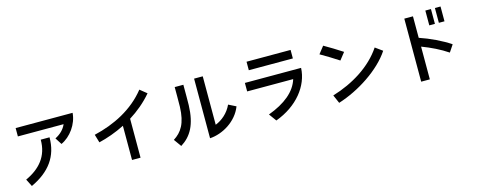

<svg xmlns="http://www.w3.org/2000/svg" viewBox="-35 -1601 6070 2442"><g transform="rotate(-15 3000.0 -380.0)"><path d="M155 -720V-610H757C729 -545 678 -496 610 -462L666 -374C791 -431 894 -573 905 -720ZM115 -52 164 45C413 -71 541 -246 541 -495H425C427 -276 303 -138 115 -52Z M1105 -377 1137 -269C1245 -295 1363 -336 1480 -395V55H1592V-458C1699 -525 1802 -609 1890 -713L1801 -785C1628 -567 1374 -440 1105 -377Z M2060 -54 2131 45C2270 -42 2349 -177 2357 -431C2358 -461 2358 -500 2358 -544V-700H2244V-571C2244 -517 2244 -472 2243 -441C2236 -222 2168 -123 2060 -54ZM2510 45C2677 35 2870 -77 2940 -260L2842 -309C2795 -206 2710 -136 2624 -102V-740H2510Z M3120 -520V-408H3726C3678 -252 3535 -136 3312 -53L3383 45C3672 -61 3850 -285 3860 -520ZM3210 -663H3790V-775H3210Z M4204 -720 4130 -626C4209 -581 4289 -532 4367 -481L4441 -575C4363 -626 4283 -675 4204 -720ZM4165 -75 4213 35C4484 -50 4783 -243 4925 -460L4831 -528C4686 -311 4438 -158 4165 -75Z M5290 -785V45H5404V-386C5521 -342 5641 -284 5738 -218L5800 -311C5687 -387 5538 -457 5404 -502V-785ZM5575 -620H5649V-815H5575ZM5701 -620H5775V-815H5701Z"/></g></svg>

Font: KT Kiyosuna Sans Bold
Style: Regular
Weight: 700
Designer: [Zen Kaku Gothic] Yoshimichi Ohira
Version: Version 1.010;Glyphs 3.1.2 (3151)